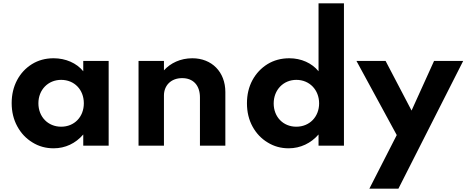

<svg xmlns="http://www.w3.org/2000/svg" viewBox="-20 -880 2818 1160"><path d="M304 16C374.5 16 436.5 -13.5 483 -67.5V0H636.5V-512H483V-449.5C443 -499 376.5 -528 304 -528C254.5 -528 211 -516 173 -492.5C134.5 -468.5 104.5 -436 83 -395.5C61.5 -354.5 50.5 -308.5 50.5 -257C50.5 -204.5 62 -157.5 84.5 -116.5C107 -75 137.5 -43 176 -19.5C214.5 4.5 257 16 304 16ZM349.5 -114.5C270 -114.5 212 -174 212 -256C212 -338 271 -397.5 349.5 -397.5C429 -397.5 486.5 -338.5 486.5 -256C486.5 -174 429.5 -114.5 349.5 -114.5Z M970.5 0V-303C970.5 -363 1012.5 -408 1080.5 -408C1147 -408 1188 -365 1188 -291.5V0H1341.5V-324C1341.5 -445.5 1259.5 -528 1142 -528C1070.5 -528 1010 -499 970.5 -455V-512H817V0Z M1724 16C1795.5 16 1859 -15 1904.5 -67.5V0H2058V-860H1904.5V-449.5C1864 -499 1800 -528 1728 -528C1678.5 -528 1634.5 -516 1596 -492.5C1557.5 -468.5 1527 -436 1505 -395.5C1483 -354.5 1472 -308 1472 -256C1472 -203 1483.5 -156 1506 -115C1528.5 -74 1559 -42 1597.5 -19C1635.5 4.5 1677.5 16 1724 16ZM1770 -114.5C1690.5 -114.5 1633.5 -174 1633.5 -255C1633.5 -337 1692 -397.5 1770.5 -397.5C1850 -397.5 1908 -337 1908 -255.5C1908 -174.5 1850.5 -114.5 1770 -114.5Z M2387 260 2778.5 -512H2602.5L2466.5 -212L2309.5 -512H2133.5L2377 -64L2211.5 260Z"/></svg>

Font: Spartan
Style: Bold
Weight: 700
Designer: Matt Bailey, Mirko Velimirovic
Foundry: Matt Bailey
Version: Version 1.003